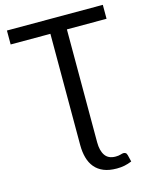

<svg xmlns="http://www.w3.org/2000/svg" viewBox="-133 -801 855 1085"><g transform="rotate(-15 295.0 -259.0)"><path d="M344 25.5Q344 74.5 363.2 102.5Q382.5 130.5 424.5 130.5Q442 130.5 453.8 126.8Q465.5 123 472 123Q477.5 123 483.5 126.2Q489.5 129.5 492.5 141L502 180Q480 189 459.5 193.2Q439 197.5 414 197.5Q369 197.5 337.5 184.5Q306 171.5 286 147.5Q266 123.5 256.8 90Q247.5 56.5 247.5 15.5V-635H15V-716.5H576V-635H344Z"/></g></svg>

Font: Lato
Style: Regular
Weight: 400
Designer: Lukasz Dziedzic with Adam Twardoch and Botio Nikoltchev
Foundry: tyPoland Lukasz Dziedzic
Version: Version 2.015; 2015-08-06; http://www.latofonts.com/